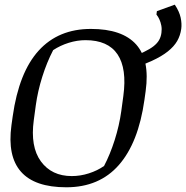

<svg xmlns="http://www.w3.org/2000/svg" viewBox="-20 -796 802 827"><path d="M732.9 -775.9Q752.4 -746.6 758.1 -720.2Q763.7 -693.8 760.7 -671.9Q756.8 -643.1 743.2 -619.4Q729.5 -595.7 702.9 -574.5Q676.3 -553.2 633.8 -533.7Q621.1 -527.8 606.4 -522Q616.7 -471.2 607.4 -403.8L602.1 -365.7Q576.2 -181.2 491.9 -85.2Q407.7 10.7 265.6 10.7Q129.4 10.7 70.3 -56.4Q11.2 -123.5 29.3 -256.3L34.7 -294.9Q61.5 -484.4 146.5 -577.9Q231.4 -671.4 371.6 -671.4Q506.3 -671.4 566.4 -604.5Q581.1 -587.9 590.8 -567.9Q595.7 -569.8 600.1 -572.3Q625.5 -584.5 641.4 -596.9Q657.2 -609.4 665 -623Q672.9 -636.7 675.3 -654.3Q677.7 -671.4 674.8 -686Q671.9 -700.7 667 -711.4Q661.6 -724.1 653.8 -733.4L655.8 -748ZM511.2 -382.3Q527.3 -500.5 486.3 -561.8Q445.3 -623 348.1 -623Q312.5 -623 275.9 -611.6Q239.3 -600.1 209 -580.1Q181.6 -527.3 162.1 -465.3Q142.6 -403.3 134.3 -343.3L125.5 -278.3Q109.9 -164.1 156.2 -100.8Q202.6 -37.6 289.1 -37.6Q326.2 -37.6 362.8 -49.3Q399.4 -61 428.2 -81.1Q454.1 -130.4 473.9 -192.6Q493.7 -254.9 502.4 -317.4Z"/></svg>

Font: Noticia Text
Style: Italic
Weight: 400
Italic angle: -8°
Designer: JM Sole
Foundry: JM Sole
Version: Version 1.003